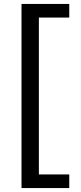

<svg xmlns="http://www.w3.org/2000/svg" viewBox="-20 -731 410 973"><path d="M89 222V-711H177V222ZM89 222V153H331V222ZM89 -642V-711H331V-642Z"/></svg>

Font: Ysabeau SemiBold
Style: Regular
Weight: 600
Designer: Christian Thalmann (Catharsis Fonts)
Version: Version 2.000;gftools[0.9.27.dev2+g8671c4b]